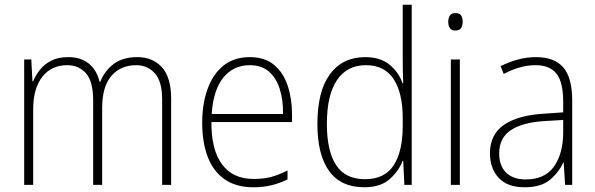

<svg xmlns="http://www.w3.org/2000/svg" viewBox="-20 -846 2511 810"><path d="M559 -605Q624 -605 663 -562.5Q702 -520 702 -429V-66H664V-426Q664 -503 633 -537Q602 -571 555 -571Q489 -571 450 -526Q411 -481 411 -390V-66H373V-422Q373 -503 342.5 -537Q312 -571 264 -571Q197 -571 158.5 -522Q120 -473 120 -385V-66H82V-595H112L117 -503H120Q130 -528 148.5 -551.5Q167 -575 196 -590Q225 -605 268 -605Q322 -605 355.5 -577Q389 -549 400 -501H403Q422 -548 460 -576.5Q498 -605 559 -605Z M1034 -605Q1097 -605 1136 -572.5Q1175 -540 1193.5 -485Q1212 -430 1212 -363V-331H872Q871 -215 916.5 -153Q962 -91 1050 -91Q1090 -91 1122 -99Q1154 -107 1193 -127V-89Q1160 -73 1125.5 -64.5Q1091 -56 1049 -56Q975 -56 927 -90Q879 -124 856 -185Q833 -246 833 -328Q833 -407 855.5 -470Q878 -533 922.5 -569Q967 -605 1034 -605ZM1034 -571Q965 -571 922.5 -519Q880 -467 873 -365H1174Q1175 -424 1160 -471Q1145 -518 1114 -544.5Q1083 -571 1034 -571Z M1516 -56Q1418 -56 1368.5 -124.5Q1319 -193 1319 -323Q1319 -461 1372 -533Q1425 -605 1521 -605Q1585 -605 1624 -572.5Q1663 -540 1678 -495H1681Q1679 -547 1679 -596V-826H1717V-66H1686L1681 -168H1679Q1662 -124 1623.5 -90Q1585 -56 1516 -56ZM1520 -90Q1603 -90 1641 -149Q1679 -208 1679 -314V-347Q1679 -454 1640.5 -512.5Q1602 -571 1524 -571Q1444 -571 1401.5 -508Q1359 -445 1359 -323Q1359 -209 1398 -149.5Q1437 -90 1520 -90Z M1901 -791Q1919 -791 1925.5 -780.5Q1932 -770 1932 -754Q1932 -738 1925 -727.5Q1918 -717 1901 -717Q1885 -717 1878 -727.5Q1871 -738 1871 -754Q1871 -770 1878 -780.5Q1885 -791 1901 -791ZM1920 -595V-66H1882V-595Z M2241 -605Q2319 -605 2356.5 -561.5Q2394 -518 2394 -421V-66H2364L2358 -160H2356Q2337 -118 2299.5 -87Q2262 -56 2193 -56Q2120 -56 2083.5 -96Q2047 -136 2047 -199Q2047 -278 2105 -318.5Q2163 -359 2270 -366L2356 -372V-415Q2356 -500 2327.5 -535.5Q2299 -571 2239 -571Q2207 -571 2174 -562Q2141 -553 2105 -534L2092 -567Q2126 -584 2163.5 -594.5Q2201 -605 2241 -605ZM2273 -335Q2183 -329 2134.5 -296.5Q2086 -264 2086 -199Q2086 -146 2115.5 -117.5Q2145 -89 2198 -89Q2278 -89 2316.5 -142.5Q2355 -196 2356 -285V-340Z"/></svg>

Font: Noto Sans Malayalam UI SemiCondensed ExtraLight
Style: Regular
Weight: 200
Width: 4
Designer: Jelle Bosma - Monotype Design Team
Foundry: Monotype Imaging Inc.
Version: Version 2.104; ttfautohint (v1.8.4.7-5d5b)